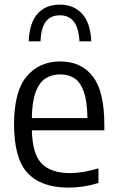

<svg xmlns="http://www.w3.org/2000/svg" viewBox="-20 -824 519 853"><path d="M283.5 9.5Q163.5 9.5 103 -55Q42.5 -119.5 42.5 -271.5Q42.5 -418 98.5 -484.5Q154.5 -551 248 -551Q340.5 -551 392 -484.8Q443.5 -418.5 443.5 -270V-245H121.5Q124 -138.5 165.8 -96.8Q207.5 -55 292.5 -55Q346.5 -55 417.5 -76V-11Q380.5 0 348.2 4.8Q316 9.5 283.5 9.5ZM248 -493.5Q211 -493.5 183 -476Q155 -458.5 138.8 -416Q122.5 -373.5 121.5 -299.5H368.5Q367.5 -373.5 352.5 -416Q337.5 -458.5 311 -476Q284.5 -493.5 248 -493.5ZM107.5 -640.5Q111 -723 147 -763.2Q183 -803.5 246 -803.5Q307.5 -803.5 344.8 -762.8Q382 -722 385.5 -640.5H333Q329.5 -700.5 307.8 -728.2Q286 -756 246 -756Q205 -756 183.8 -728.2Q162.5 -700.5 160 -640.5Z"/></svg>

Font: Encode Sans SmCnd
Style: Regular
Weight: 400
Width: 4
Designer: Multiple Designers
Foundry: Impallari Type
Version: Version 3.002; ttfautohint (v1.8.3) -l 8 -r 50 -G 200 -x 14 